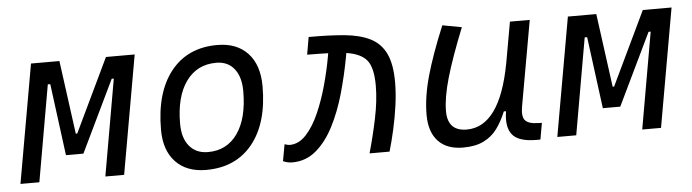

<svg xmlns="http://www.w3.org/2000/svg" viewBox="-40 -675 3009 835"><g transform="rotate(-5 1465.0 -258.0)"><path d="M21 0 112.3 -517.6H236.3L279.8 -196.8H286.1L439.5 -517.6H564.9L473.6 0H391.6L465.3 -420.9H456.1L305.2 -107.4H229L188 -420.9H177.2L103.5 0Z M831.1 9.8Q746.1 9.8 698.2 -40.8Q650.4 -91.3 650.4 -181.2Q650.4 -344.2 723.4 -435.8Q796.4 -527.3 925.8 -527.3Q1011.2 -527.3 1059.1 -475.8Q1106.9 -424.3 1106.9 -331.5Q1106.9 -170.9 1033.9 -80.6Q960.9 9.8 831.1 9.8ZM846.2 -66.9Q928.7 -66.9 975.1 -133.1Q1021.5 -199.2 1021.5 -317.4Q1021.5 -379.9 993.4 -415.3Q965.3 -450.7 914.6 -450.7Q830.6 -450.7 783 -384.5Q735.4 -318.4 735.4 -200.2Q735.4 -137.2 764.9 -102.1Q794.4 -66.9 846.2 -66.9Z M1544.9 0Q1564.9 -69.3 1581.3 -147.7Q1597.7 -226.1 1597.7 -292Q1597.7 -369.6 1571.8 -401.9Q1545.9 -434.1 1482.4 -443.8L1479.5 -427.2Q1464.8 -347.7 1442.9 -270Q1420.9 -192.4 1388.4 -129.2Q1356 -65.9 1311.3 -28.1Q1266.6 9.8 1207 9.8Q1197.8 9.8 1188 7.8Q1178.2 5.9 1167 1L1180.2 -71.8Q1195.3 -66.9 1202.1 -66.9Q1242.2 -66.9 1274.4 -101.8Q1306.6 -136.7 1331.3 -192.9Q1356 -249 1373.5 -313.2Q1391.1 -377.4 1401.4 -436L1403.8 -449.7Q1383.3 -450.2 1360.4 -450.7Q1337.4 -451.2 1312 -451.2L1325.2 -527.3Q1415 -527.8 1481.9 -521.5Q1548.8 -515.1 1593.5 -492.7Q1638.2 -470.2 1660.4 -424.1Q1682.6 -377.9 1682.6 -298.8Q1682.6 -251.5 1675.3 -198.5Q1668 -145.5 1656.5 -94.2Q1645 -43 1632.3 0Z M1952.6 10.3Q1882.3 10.3 1844.5 -30Q1806.6 -70.3 1806.6 -145Q1806.6 -222.2 1832 -313Q1857.4 -403.8 1908.7 -527.3L1992.7 -511.7Q1940.9 -382.3 1916.5 -297.4Q1892.1 -212.4 1892.1 -153.8Q1892.1 -66.4 1975.6 -66.4Q2120.1 -66.4 2170.9 -336.9V-336.4L2203.1 -517.6H2289.6L2223.6 -146Q2215.8 -103.5 2229.7 -85.9Q2243.7 -68.4 2286.6 -67.4L2303.2 -66.9L2290.5 4.9H2273.4Q2195.3 4.9 2168.2 -29.1Q2141.1 -63 2152.3 -130.9H2142.6Q2125.5 -88.9 2102.3 -57.1Q2079.1 -25.4 2043.2 -7.6Q2007.3 10.3 1952.6 10.3Z M2364.7 0 2456.1 -517.6H2580.1L2623.5 -196.8H2629.9L2783.2 -517.6H2908.7L2817.4 0H2735.4L2809.1 -420.9H2799.8L2648.9 -107.4H2572.8L2531.7 -420.9H2521L2447.3 0Z"/></g></svg>

Font: Cascadia Code NF SemiLight
Style: Italic
Weight: 350
Italic angle: -10°
Monospace: yes
Designer: Aaron Bell
Foundry: Saja Typeworks
Version: Version 2404.023; ttfautohint (v1.8.4)